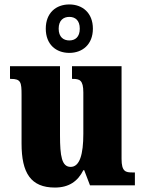

<svg xmlns="http://www.w3.org/2000/svg" viewBox="-20 -834 651 864"><path d="M292 -596C351 -596 398 -634 398 -705C398 -776 351 -814 292 -814C232 -814 186 -776 186 -705C186 -634 232 -596 292 -596ZM292 -652C266 -652 244 -667 244 -705C244 -743 266 -758 292 -758C318 -758 339 -743 339 -705C339 -667 318 -652 292 -652ZM227 10C290 10 330 -18 355 -68H359L385 0H587V-58H576C546 -58 527 -61 527 -119V-536H304V-479H307C338 -479 355 -474 355 -418V-232C355 -140 339 -83 298 -83C258 -83 250 -131 250 -226V-536H25V-479H29C74 -479 77 -464 77 -407V-188C77 -55 119 10 227 10Z"/></svg>

Font: Noto Serif Myanmar Condensed Black
Style: Regular
Weight: 900
Width: 3
Designer: Ben Mitchell and the Monotype Design Team
Foundry: Monotype Imaging Inc.
Version: Version 2.106